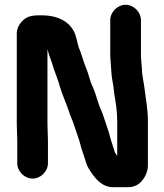

<svg xmlns="http://www.w3.org/2000/svg" viewBox="-20 -712 686 801"><path d="M180 -31V-126C180 -146 178 -172 178 -195V-507C179 -503 180 -499 181 -496C188 -469 196 -456 203 -429C213 -400 223 -376 231 -347C241 -314 256 -282 267 -249C273 -228 283 -210 289 -190C295 -171 305 -143 311 -125L320 -92L332 -56C338 -38 341 -23 350 -9C371 25 401 69 452 69H514C543 69 565 56 582 29C592 12 597 -4 597 -20V-208C597 -253 589 -296 584 -335C581 -366 572 -395 572 -427C571 -443 568 -466 568 -482V-628C568 -662 538 -692 504 -692C470 -692 440 -662 440 -628V-479C441 -470 441 -459 442 -448L444 -420C445 -397 449 -373 453 -352L457 -318C463 -285 469 -247 469 -208V-61C468 -62 468 -62 468 -63C465 -67 462 -72 459 -77C456 -87 454 -95 451 -102C449 -109 446 -120 443 -127L434 -160C432 -167 429 -175 426 -184C418 -208 410 -234 401 -255C389 -279 380 -321 368 -347C364 -355 358 -369 355 -381L345 -413L335 -439C332 -448 328 -457 325 -468L315 -498C308 -513 303 -533 299 -551C285 -614 231 -648 155 -648H138C128 -648 119 -647 110 -645C80 -640 50 -607 50 -573V-195C50 -172 52 -146 52 -126V-31C52 3 82 33 116 33C150 33 180 3 180 -31Z"/></svg>

Font: Electronic
Style: SuThk
Weight: 900
Version: Version 1.011